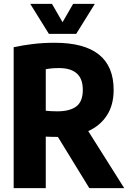

<svg xmlns="http://www.w3.org/2000/svg" viewBox="-20 -970 663 990"><path d="M50.5 0V-726.5Q98.5 -737 150.8 -743.2Q203 -749.5 262 -749.5Q566 -749.5 566 -506.5Q566 -429 531.5 -375.5Q497 -322 435 -294L620.5 0H440.5L278.5 -264H276.5Q257.5 -264 244 -264.5Q230.5 -265 216 -265.5V0ZM276 -396Q340.5 -396 373.8 -421.5Q407 -447 407 -506.5Q407 -564 375.8 -591.5Q344.5 -619 285 -619Q263 -619 247 -617.5Q231 -616 216 -613V-399Q231.5 -397.5 244.8 -396.8Q258 -396 276 -396ZM232 -795.5 136 -950H248L302.5 -855.5L357 -950H469L373 -795.5Z"/></svg>

Font: Encode Sans Condensed ExtraBold
Style: Regular
Weight: 800
Width: 3
Designer: Multiple Designers
Foundry: Impallari Type
Version: Version 3.000; ttfautohint (v1.8.3) -l 8 -r 50 -G 200 -x 14 